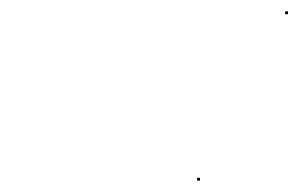

<svg xmlns="http://www.w3.org/2000/svg" viewBox="-20 -567 527 338"><path d="M327 -249V-254H332V-249ZM482 -542V-547H487V-542Z"/></svg>

Font: FRB American Cursive Just Beginnings
Style: Italic
Weight: 400
Italic angle: -25°
Version: Version 2.0;Modular Font Editor K font №1